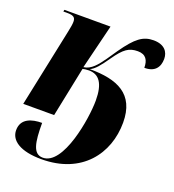

<svg xmlns="http://www.w3.org/2000/svg" viewBox="-141 -655 910 1005"><g transform="rotate(20 314.0 -153.0)"><path d="M203 240C427 240 540 88 540 -86C540 -246 434 -290 280 -290C305 -300 329 -330 363 -379C409 -445 436 -464 485 -464C531 -464 546 -435 546 -394C602 -393 628 -425 628 -473C628 -512 604 -546 543 -546C485 -546 447 -518 384 -428L345 -371C315 -329 287 -293 245 -288L306 -536H49L47 -526H69C107 -526 115 -515 115 -493C115 -480 112 -462 106 -434L15 0H187L244 -278C253 -280 263 -282 279 -282C335 -282 366 -241 366 -146C366 -45 321 230 207 230C152 230 142 168 142 60C85 60 27 77 27 142C27 200 86 240 203 240Z"/></g></svg>

Font: Noto Serif Display ExtraBold
Style: Italic
Weight: 800
Italic angle: -12°
Designer: Monotype Design Team
Foundry: Monotype Imaging Inc.
Version: Version 2.009